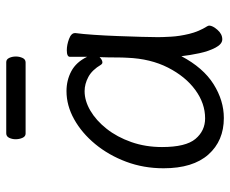

<svg xmlns="http://www.w3.org/2000/svg" viewBox="-81 -638 737 615"><g transform="rotate(-90 287.5 -330.5)"><path d="M167 -617Q158 -617 153.5 -627Q149 -637 149 -649Q149 -660 153.5 -669.5Q158 -679 168 -679H396Q405 -679 409.5 -669.5Q414 -660 414 -648Q414 -637 409.5 -627Q405 -617 395 -617ZM489 -457Q486 -435 483.5 -398.5Q481 -362 479.5 -321.5Q478 -281 477 -246Q476 -211 476 -193Q476 -179 477.5 -151.5Q479 -124 486.5 -93Q494 -62 511 -35Q513 -31 513 -29Q513 -18 499.5 -2.5Q486 13 469 13Q454 13 442.5 -8.5Q431 -30 424.5 -60.5Q418 -91 415 -118Q378 -48 325.5 -15Q273 18 217 18Q144 18 100 -31.5Q56 -81 56 -175Q56 -239 77 -295Q98 -351 133.5 -394Q169 -437 213 -461.5Q257 -486 303 -486Q338 -486 367 -470.5Q396 -455 413 -420V-475Q413 -485 434 -485Q451 -485 470 -478Q489 -471 489 -459ZM412 -380Q403 -371 395 -371Q391 -371 388 -375Q371 -404 348.5 -416Q326 -428 303 -428Q272 -428 240.5 -409.5Q209 -391 182.5 -357.5Q156 -324 140 -278.5Q124 -233 124 -180Q124 -104 150 -73Q176 -42 216 -42Q264 -42 307 -73.5Q350 -105 378.5 -161Q407 -217 410 -291Q411 -305 411 -330Q411 -355 412 -380Z"/></g></svg>

Font: Moon Stars Kai T
Style: Regular
Weight: 400
Designer: GuiWonder
Version: Version 1.101